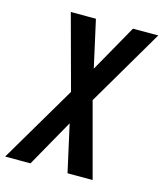

<svg xmlns="http://www.w3.org/2000/svg" viewBox="-129 -818 768 901"><g transform="rotate(15 254.5 -367.5)"><path d="M-19 0 201 -373 103 -735H225L276 -506L405 -735H528L309 -362L406 0H284L233 -229L104 0Z"/></g></svg>

Font: Iosevka SS04 Oblique
Style: Bold
Weight: 700
Italic angle: -9°
Monospace: yes
Designer: Belleve Invis
Foundry: Belleve Invis
Version: Version 19.0.0; ttfautohint (v1.8.4)